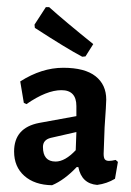

<svg xmlns="http://www.w3.org/2000/svg" viewBox="-20 -527 376 553"><path d="M248.6 -400 226.2 -364.5 216.8 -363.6Q171 -387.9 80.4 -446.7L79.4 -456.1L112.1 -506.5H121.5Q167.3 -465.4 248.6 -400ZM286 -240.2Q286 -228 281.3 -160.7L278.5 -84.1Q278.5 -72 282.2 -67.8Q286 -63.6 293.9 -63.6Q301.9 -63.6 313.1 -66.4L319.6 -60.7L311.2 -12.1Q287.9 1.9 259.8 5.6Q215 1.9 205.6 -45.8H200.9Q165.4 -8.4 129.9 6.5Q79.4 5.6 50 -20.6Q20.6 -46.7 20.6 -90.7Q20.6 -158.9 92.5 -172.9L200 -192.5V-221.5Q200 -267.3 157 -267.3Q114 -267.3 56.1 -227.1L48.6 -230.8L38.3 -292.5Q100 -331.8 162.1 -331.8Q224.3 -331.8 255.1 -307.5Q286 -283.2 286 -240.2ZM126.2 -129.9Q103.7 -124.3 103.7 -103.7Q103.7 -61.7 140.2 -61.7Q167.3 -61.7 198.1 -94.4L200 -146.7Z"/></svg>

Font: Gurajada
Style: Regular
Weight: 400
Designer: Purushoth Kumar Guthula
Foundry: SiliconAndhra, USA.
Version: Version 1.0.3; ttfautohint (v1.2.42-39fb)